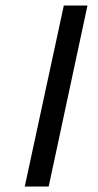

<svg xmlns="http://www.w3.org/2000/svg" viewBox="-20 -678 356 698"><path d="M212 -658H298L157 0H70Z"/></svg>

Font: Ysabeau Medium
Style: Italic
Weight: 500
Italic angle: -12°
Designer: Christian Thalmann (Catharsis Fonts)
Version: Version 0.003